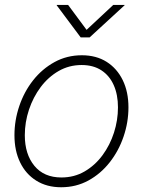

<svg xmlns="http://www.w3.org/2000/svg" viewBox="-20 -767 593 797"><path d="M233.9 10.3Q174.3 10.3 130.6 -17.1Q86.9 -44.4 63.5 -93Q40 -141.6 40 -205.6Q40 -267.6 60.1 -326.9Q80.1 -386.2 117.4 -433.6Q154.8 -481 206.3 -509.3Q257.8 -537.6 319.8 -537.6Q379.4 -537.6 422.6 -510.3Q465.8 -482.9 489.5 -434.3Q513.2 -385.7 513.2 -321.3Q513.2 -259.3 492.9 -200Q472.7 -140.6 435.5 -93.3Q398.4 -45.9 347.2 -17.8Q295.9 10.3 233.9 10.3ZM234.9 -30.3Q288.1 -30.3 331.3 -55.4Q374.5 -80.6 405.5 -122.6Q436.5 -164.6 453.1 -216.3Q469.7 -268.1 469.7 -321.3Q469.7 -374 452.1 -413.6Q434.6 -453.1 400.9 -475.1Q367.2 -497.1 318.8 -497.1Q266.6 -497.1 223.4 -472.2Q180.2 -447.3 148.9 -405.5Q117.7 -363.8 100.3 -311.8Q83 -259.8 83 -205.6Q83 -127 122.8 -78.6Q162.6 -30.3 234.9 -30.3ZM262.7 -746.6 339.4 -643.1 450.2 -746.6H497.6L497.1 -745.1L352.1 -611.8H314.9L215.3 -745.1L215.8 -746.6Z"/></svg>

Font: Inter 24pt ExtraLight
Style: Italic
Weight: 250
Italic angle: -9.3988°
Version: Version 4.001;git-66647c0bb